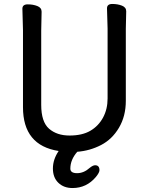

<svg xmlns="http://www.w3.org/2000/svg" viewBox="-20 -739 750 969"><path d="M460 95Q482 95 482 120Q482 132 464 154Q417 210 346 210Q302 210 274.5 183.5Q247 157 247 111.5Q247 66 276 23Q96 -5 96 -198V-586L93 -695Q93 -717 120 -717Q147 -717 168.5 -708.5Q190 -700 190 -680L188 -584V-210Q188 -124 227.5 -89.5Q267 -55 331 -55Q395 -55 436 -79Q477 -103 500 -145.5Q523 -188 523 -242V-595L520 -697Q520 -719 547 -719Q574 -719 595.5 -710.5Q617 -702 617 -682L615 -594V-230Q615 -153 580.5 -94.5Q546 -36 490 -7Q434 22 370 27Q335 67 335 112Q335 135 369 135Q403 135 433 108Q449 95 460 95Z"/></svg>

Font: LXGW ZhenKai
Style: Regular
Weight: 400
Designer: LXGW / Fontworks Inc.
Foundry: LXGW / Fontworks Inc.
Version: Version 0.800;June 8, 2025